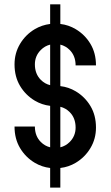

<svg xmlns="http://www.w3.org/2000/svg" viewBox="-20 -770 509 884"><path d="M210.9 -377.9V-564.5Q186.5 -558.6 168 -540Q140.6 -512.7 140.6 -473.6Q140.6 -429.7 168 -402.3Q186.5 -383.8 210.9 -377.9ZM257.8 -91.8Q282.2 -97.7 300.8 -116.2Q328.1 -143.6 328.1 -182.6Q328.1 -226.6 300.8 -253.9Q282.2 -272.5 257.8 -278.3ZM257.8 -373.5Q295.9 -369.1 328.6 -349.6Q371.1 -324.2 396.5 -281.7Q421.9 -239.3 421.9 -182.6Q421.9 -130.9 396.5 -88.4Q371.1 -45.9 328.6 -20.5Q295.9 -1 257.8 3.4V93.8H210.9V3.4Q172.9 -1 140.1 -20.5Q97.7 -45.9 72.3 -88.4Q46.9 -130.9 46.9 -187.5H140.6Q140.6 -143.6 168 -116.2Q186.5 -97.7 210.9 -91.8V-282.7Q172.9 -287.1 140.1 -306.6Q97.7 -332 72.3 -374.5Q46.9 -417 46.9 -473.6Q46.9 -525.4 72.3 -567.9Q97.7 -610.4 140.1 -635.7Q172.4 -654.8 210.9 -659.7V-750H257.8V-659.7Q295.9 -655.3 328.6 -635.7Q371.1 -610.4 396.5 -567.9Q421.9 -525.4 421.9 -468.8H328.1Q328.1 -512.7 300.8 -540Q282.2 -558.6 257.8 -564.5Z"/></svg>

Font: Lambda
Style: Regular
Weight: 400
Designer: GGBotNet
Version: 0.22